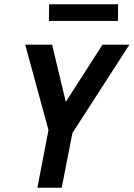

<svg xmlns="http://www.w3.org/2000/svg" viewBox="-20 -879 626 899"><path d="M155 0 207 -270 98 -670H224L288 -402L460 -670H586L319 -256L269 0ZM532 -781H209L210 -859H533Z"/></svg>

Font: Lode
Style: Bold Italic
Weight: 700
Italic angle: -11°
Monospace: yes
Designer: Belleve Invis
Foundry: Belleve Invis
Version: Version 29.2.0; ttfautohint (v1.8.3)